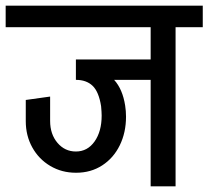

<svg xmlns="http://www.w3.org/2000/svg" viewBox="-55 -658 736 678"><path d="M661 -562H565V0H477V-376H348Q378 -343 387 -285Q390 -266 390 -246Q390 -190 368 -145Q346 -100 306 -74Q266 -48 214 -48H213Q163 -48 122.5 -72Q82 -96 59 -137.5Q36 -179 36 -230V-305L122 -317V-231Q122 -184 148 -153.5Q174 -123 213 -123Q254 -123 279 -158.5Q304 -194 304 -250Q304 -261 302 -283Q294 -334 272 -355Q250 -376 213 -376V-448H477V-562H-35V-638H661Z"/></svg>

Font: Akshar
Style: Regular
Weight: 400
Designer: Tall Chai
Foundry: Tall Chai
Version: Version 1.000